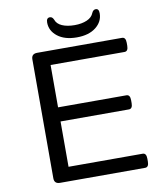

<svg xmlns="http://www.w3.org/2000/svg" viewBox="-94 -946 826 1018"><g transform="rotate(-10 319.0 -437.0)"><path d="M146 0Q115 0 115 -30V-670Q115 -700 146 -700H603Q623 -700 623 -670V-654Q623 -624 603 -624H205V-396H573Q593 -396 593 -366V-350Q593 -320 573 -320H205V-76H604Q624 -76 624 -46V-30Q624 0 604 0ZM368 -744Q303 -744 264.5 -774Q226 -804 226 -849Q226 -874 245 -874Q258 -874 265 -858Q273 -834 300.5 -822Q328 -810 368 -810Q406 -810 434 -822Q462 -834 471 -858Q478 -874 492 -874Q509 -874 509 -849Q509 -804 471 -774Q433 -744 368 -744Z"/></g></svg>

Font: Asap Expanded
Style: Regular
Weight: 400
Width: 7
Designer: Pablo Cosgaya
Foundry: Omnibus-Type
Version: Version 3.001; ttfautohint (v1.8.4.7-5d5b)